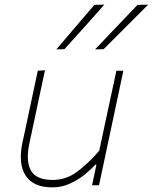

<svg xmlns="http://www.w3.org/2000/svg" viewBox="-20 -799 659 828"><path d="M206 9Q123 9 90.2 -42.2Q57.5 -93.5 77 -185Q81.5 -206 85.8 -225.5Q90 -245 95.5 -271Q108.5 -332.5 119.8 -385.2Q131 -438 143 -494L174 -496Q162 -440 150.5 -386.2Q139 -332.5 126 -271L107 -182Q90.5 -105 113 -64Q135.5 -23 208 -23Q266 -23 314.5 -59.8Q363 -96.5 408 -149L434 -271Q447 -332 458.5 -385Q470 -438 482 -494H512Q500 -438 488.8 -384.8Q477.5 -331.5 464.5 -270.5L454 -221Q441 -160 430 -108.2Q419 -56.5 407 0H377L396 -89H391Q374.5 -70.5 346.8 -47.5Q319 -24.5 283 -7.8Q247 9 206 9ZM390 -586Q437 -635.5 482.2 -682.8Q527.5 -730 573 -778L619 -779Q523 -682.5 427 -587ZM223 -586Q265 -635.5 305.5 -682.8Q346 -730 387 -778L430 -779Q387 -730.5 344.8 -683.2Q302.5 -636 258 -587Z"/></svg>

Font: Commissioner Thin
Style: Italic
Weight: 100
Italic angle: -12°
Designer: Kostas Bartsokas
Foundry: Kostas Bartsokas
Version: Version 1.000; ttfautohint (v1.8.3)